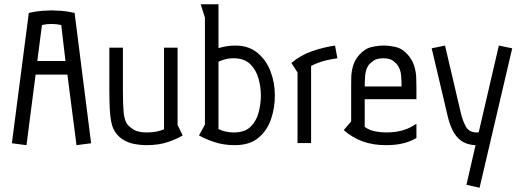

<svg xmlns="http://www.w3.org/2000/svg" viewBox="-20 -675 2459 906"><path d="M148 -323 105 10 36 1 116 -614Q150 -622 179.5 -624Q209 -626 223 -626Q238 -626 268 -624Q298 -622 332 -614L410 1L341 10L298 -323ZM223 -562Q200 -562 178 -557L156 -387H289L269 -557Q246 -562 223 -562Z M842 -36Q816 -20 773 -5Q730 10 669 10Q644 10 614 4.5Q584 -1 557.5 -18Q531 -35 514 -69Q508 -84 504 -105Q500 -126 498 -160Q496 -194 496 -247V-450H560V-245Q560 -179 563.5 -144.5Q567 -110 579 -91Q588 -78 609.5 -64Q631 -50 674 -50Q698 -50 718 -54Q738 -58 754 -65V-450H818V-85Z M947 -87V-592L927 -655H1011V-448Q1032 -454 1050.5 -457Q1069 -460 1091 -460Q1153 -460 1194.5 -426Q1236 -392 1256.5 -338.5Q1277 -285 1277 -225Q1277 -165 1258.5 -111.5Q1240 -58 1198.5 -24Q1157 10 1088 10Q1037 10 993.5 -4Q950 -18 919 -36ZM1011 -66Q1043 -50 1084 -50Q1135 -50 1162.5 -77Q1190 -104 1200.5 -144.5Q1211 -185 1211 -225Q1211 -265 1199.5 -305.5Q1188 -346 1160 -373Q1132 -400 1083 -400Q1058 -400 1040 -394.5Q1022 -389 1011 -384Z M1384 -333 1355 -378Q1399 -415 1452.5 -433.5Q1506 -452 1561 -460L1572 -400Q1524 -393 1495 -383.5Q1466 -374 1448 -364V0H1384Z M1701 -207V-76Q1724 -60 1751 -55Q1778 -50 1801 -50Q1844 -50 1878.5 -59.5Q1913 -69 1945 -91V-24Q1915 -6 1879.5 2Q1844 10 1803 10Q1739 10 1690.5 -8Q1642 -26 1602 -61L1637 -102V-265Q1637 -284 1637.5 -310Q1638 -336 1646 -364Q1654 -392 1675 -416Q1702 -446 1733.5 -453Q1765 -460 1790 -460Q1816 -460 1847.5 -453Q1879 -446 1905 -416Q1926 -392 1934.5 -364Q1943 -336 1944 -310Q1945 -284 1945 -265V-207ZM1875 -267Q1875 -289 1873 -317Q1871 -345 1857 -366Q1851 -376 1835 -388Q1819 -400 1788 -400Q1758 -400 1741.5 -388Q1725 -376 1718 -366Q1705 -345 1703 -317Q1701 -289 1701 -267Z M2080 -460 2155 -140Q2163 -106 2177.5 -79Q2192 -52 2225 -50Q2228 -50 2231.5 -50Q2235 -50 2239 -51L2334 -460L2397 -447L2243 211L2181 197L2224 10Q2171 8 2140 -25Q2109 -58 2093 -125L2017 -447Z"/></svg>

Font: Aubrey
Style: Regular
Weight: 400
Designer: Gayaneh Bagdasaryan
Foundry: Cyreal.org
Version: Version 1.102; ttfautohint (v1.8.3)